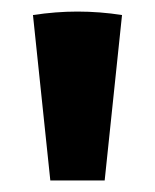

<svg xmlns="http://www.w3.org/2000/svg" viewBox="-20 -693 268 332"><path d="M67 -381 37 -667Q57 -670 76 -671.5Q95 -673 114 -673Q133 -673 152.5 -671.5Q172 -670 191 -667L161 -381Z"/></svg>

Font: Piazzolla SC ExtraBold
Style: Regular
Weight: 800
Designer: Juan Pablo del Peral
Foundry: Huerta Tipografica
Version: Version 1.330